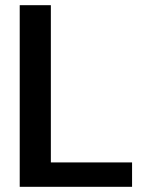

<svg xmlns="http://www.w3.org/2000/svg" viewBox="-20 -720 561 740"><path d="M56 0V-700H176V-94H489V0Z"/></svg>

Font: Host Grotesk SemiBold
Style: Regular
Weight: 600
Designer: Doukan Karapınar
Foundry: Element Type
Version: Version 1.003